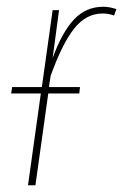

<svg xmlns="http://www.w3.org/2000/svg" viewBox="-20 -549 365 569"><path d="M325 -522 318 -503Q302 -509 284 -509Q235 -509 199.5 -464Q164 -419 130 -324L125 -291H217L215 -272H123L85 0H63L101 -272H13L16 -291H104L136 -519H155L136 -377Q164 -454 199.5 -491.5Q235 -529 286 -529Q304 -529 325 -522Z"/></svg>

Font: Fira Sans Extra Condensed Thin
Style: Italic
Weight: 250
Width: 3
Italic angle: -8°
Designer: Carrois Corporate & Edenspiekermann AG
Foundry: Carrois Corporate GbR & Edenspiekermann AG
Version: Version 4.203